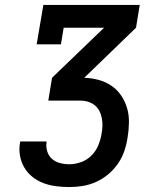

<svg xmlns="http://www.w3.org/2000/svg" viewBox="-20 -755 640 775"><path d="M260 0Q232 0 205.5 -3.5Q179 -7 155 -16Q131 -25 111 -41Q91 -57 78 -79Q65 -101 60.5 -127.5Q56 -154 61 -180Q61 -181 61 -182Q61 -183 62 -184H169Q168 -184 168 -183.5Q168 -183 168 -182Q165 -163 170.5 -144.5Q176 -126 189.5 -114Q203 -102 221.5 -97Q240 -92 260 -92Q283 -92 307 -100.5Q331 -109 349 -127Q367 -145 376.5 -168Q386 -191 390 -215Q393 -231 393.5 -247Q394 -263 391 -278.5Q388 -294 381 -307.5Q374 -321 362 -330.5Q350 -340 335 -344.5Q320 -349 303 -349H175L190 -441L400 -643H237L226 -576H128L155 -735H544L529 -643L320 -441Q350 -440 378 -432.5Q406 -425 429.5 -409Q453 -393 469 -369.5Q485 -346 493 -318.5Q501 -291 500.5 -260.5Q500 -230 495 -200Q491 -173 482 -146Q473 -119 456.5 -95Q440 -71 417.5 -52Q395 -33 368.5 -21Q342 -9 314.5 -4.5Q287 0 260 0Z"/></svg>

Font: Iosevka Slab Semibold Extended
Style: Italic
Weight: 600
Width: 7
Italic angle: -9°
Monospace: yes
Designer: Belleve Invis
Foundry: Belleve Invis
Version: Version 11.1.0; ttfautohint (v1.8.3)